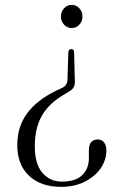

<svg xmlns="http://www.w3.org/2000/svg" viewBox="-20 -596 472 767"><path d="M279 -271Q280.5 -245 258.5 -232L233 -216.5Q174.5 -182 146.8 -132.8Q119 -83.5 119 -11.5Q119 59 149.2 94.2Q179.5 129.5 227.5 129.5Q282.5 129.5 308.8 103.2Q335 77 335 36.5V5Q335 -38.5 370.5 -39Q386 -39 395.5 -27.5Q405 -16 405 4.5Q405 43.5 381.8 76.8Q358.5 110 317.8 130.2Q277 150.5 224.5 150.5Q143 150.5 96 106.2Q49 62 49 -16.5Q49 -90 88.5 -143.5Q128 -197 207 -235L229.5 -245.5Q248 -254.5 249.5 -276.5L253 -389Q255.5 -400 264.5 -400Q275 -400 276 -388.5ZM266.5 -576.5Q284.5 -576.5 297 -562.8Q309.5 -549 309.5 -530Q309.5 -511 297 -497.5Q284.5 -484 266.5 -484Q248 -484 235.8 -497.5Q223.5 -511 223.5 -530Q223.5 -549 235.8 -562.8Q248 -576.5 266.5 -576.5Z"/></svg>

Font: Fraunces 144pt S050 Light
Style: Regular
Weight: 300
Version: Version 1.000; ttfautohint (v1.8.3)